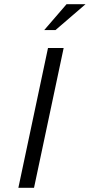

<svg xmlns="http://www.w3.org/2000/svg" viewBox="-20 -900 430 920"><path d="M210 -670 68 0H143L285 -670ZM192 -756H246L390 -880H299Z"/></svg>

Font: LT Wave Text Light Italic
Style: Regular
Weight: 300
Designer: Daniel Lyons
Version: Version 2.5 (Glyphs App)